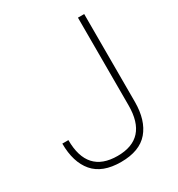

<svg xmlns="http://www.w3.org/2000/svg" viewBox="-170 -810 862 931"><g transform="rotate(-30 261.0 -344.5)"><path d="M237 11Q133 11 83.5 -47Q34 -105 34 -209H68Q68 -23 237 -23Q405 -23 405 -209V-700H440V-209Q440 -105 390.5 -47Q341 11 237 11Z"/></g></svg>

Font: Zen Kaku Gothic Antique Light
Style: Regular
Weight: 300
Designer: Yoshimichi Ohira
Foundry: Positype
Version: Version 1.001